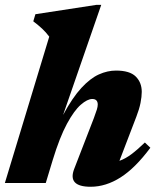

<svg xmlns="http://www.w3.org/2000/svg" viewBox="-26 -734 630 770"><path d="M185.5 -92.5 157.5 0H-6.5L171.5 -587Q158.5 -604.5 143.2 -618.8Q128 -633 107.5 -648.5L116 -677L360.5 -714.5H380L227 -273Q264.5 -342.5 300.2 -381.2Q336 -420 370.5 -435.5Q405 -451 439 -451Q494.5 -451 518.5 -427Q542.5 -403 542.5 -365.5Q542.5 -346.5 537.5 -321.2Q532.5 -296 521 -266.5L453 -89Q477 -97.5 501 -115.5Q525 -133.5 555 -162.5L577 -141.5Q516.5 -60 457.5 -22.5Q398.5 15 337.5 15Q244 15 271.5 -56.5L350.5 -260.5Q359 -283 362.5 -294.8Q366 -306.5 366 -314.5Q366 -337 344 -337Q324.5 -337 298 -314Q271.5 -291 242.5 -237.5Q213.5 -184 185.5 -92.5Z"/></svg>

Font: Newsreader 16pt ExtraBold
Style: Italic
Weight: 800
Italic angle: -17°
Designer: Hugues Gentile
Foundry: Production Type
Version: Version 1.003; ttfautohint (v1.8.3)